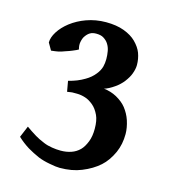

<svg xmlns="http://www.w3.org/2000/svg" viewBox="-96 -682 697 777"><g transform="rotate(15 252.5 -294.0)"><path d="M446.8 -186Q446.8 -143.1 431.2 -107.9Q413.1 -67.9 386.2 -43.9Q357.4 -18.1 314.9 -1Q275.9 15.1 224.1 15.1Q209 15.1 182.1 9.8Q154.3 4.9 132.8 -3.9Q106.9 -15.1 84 -28.8Q58.1 -44.9 37.1 -64.9L57.1 -112.8Q75.2 -99.6 99.1 -85Q113.3 -76.2 138.2 -65.9Q154.3 -59.1 173.8 -56.2Q191.9 -53.2 210 -53.2Q233.9 -53.2 253.9 -60.1Q273.9 -66.9 289.1 -82Q302.2 -95.2 312 -120.1Q320.8 -142.6 320.8 -173.8Q320.8 -209 311 -230Q299.8 -253.9 284.2 -267.1Q266.1 -282.2 250 -287.1Q231.9 -293 214.8 -293H204.1H194.8Q193.8 -293 190.9 -292.5Q188 -292 187 -292Q184.1 -292 173.8 -290L166 -334Q203.1 -342.8 232.9 -360.8Q255.9 -374 271 -393.1Q284.2 -409.2 289.1 -426.8Q293 -441.9 293 -459Q293 -475.6 290 -492.2Q287.1 -508.3 278.8 -521Q272 -532.2 257.8 -541Q246.6 -547.9 227.1 -547.9Q211.9 -547.9 201.9 -542Q191.9 -536.1 184.1 -524.9Q177.2 -516.1 173.8 -499Q170.9 -484.9 175.8 -467.8Q169.9 -463.9 152.8 -457Q141.6 -452.1 125 -446.8Q123 -445.8 112.5 -442.4Q102.1 -439 96.2 -438Q86.4 -436 67.9 -434.1L50.8 -463.9Q50.8 -484.9 65.9 -509Q81.1 -533.2 107.9 -554.2Q136.7 -576.2 171.9 -588.9Q210.9 -603 253.9 -603Q297.9 -603 329.8 -591.1Q361.8 -579.1 380.9 -560.1Q401.9 -539.1 410.2 -517.1Q418.9 -493.2 418.9 -467.8Q418.9 -450.7 411.1 -430.2Q405.3 -414.1 390.1 -394Q377 -377 356.9 -362.8Q334 -346.7 314.9 -340.8Q343.8 -337.9 369.1 -324.2Q396 -309.1 411.1 -290Q428.2 -268.1 437 -242.2Q446.8 -211.9 446.8 -186Z"/></g></svg>

Font: Gentium Basic
Style: Bold
Weight: 700
Designer: J. Victor Gaultney and Annie Olsen
Foundry: SIL International
Version: Version 1.100